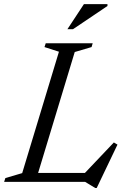

<svg xmlns="http://www.w3.org/2000/svg" viewBox="-38 -881 614 930"><path d="M324 -629 133.5 0H-18L-12 -18.5L69.5 -42.5L247.5 -630.5L177.5 -653L183.5 -671.5H411L405.5 -653ZM364 -33.5 513.5 -191 531 -180.5 430.5 29.5H423L374.5 0H96L110.5 -43.5H403.5ZM288.5 -739.5 368.5 -861H482.5V-852L315.5 -739.5Z"/></svg>

Font: Newsreader 20pt
Style: Italic
Weight: 400
Italic angle: -17°
Version: Version 1.003